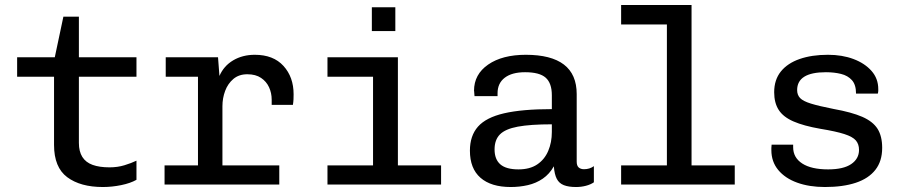

<svg xmlns="http://www.w3.org/2000/svg" viewBox="-20 -741 3640 771"><path d="M393 10Q302.8 10 249.9 -29.5Q197 -69 197 -159V-432.8H48.8V-511H200L234.5 -674H296.8V-511H528V-432.8H296.8V-167Q296.8 -132.8 310.6 -110.8Q324.5 -88.8 351.9 -78.9Q379.2 -69 420 -69Q452 -69 479.6 -77.4Q507.2 -85.8 528 -95.8V-19Q503.8 -5.2 466.6 2.4Q429.5 10 393 10Z M775 0V-432.8H645.5V-511H855.5L861.2 -436Q878.5 -476.2 916.2 -498.6Q954 -521 1003.2 -521Q1077.8 -521 1118.4 -476.2Q1159 -431.5 1159 -362.5Q1159 -352 1158.6 -342.2Q1158.2 -332.5 1156.2 -319.8H1071V-341Q1071 -367.5 1060.4 -390.6Q1049.8 -413.8 1028.2 -428.2Q1006.8 -442.8 973 -442.8Q939.5 -442.8 917.2 -424Q895 -405.2 884.1 -376Q873.2 -346.8 873.2 -314.5V0ZM640.8 0V-76.8H1101.5V0Z M1478 0V-432.8H1295V-511H1577.8V0ZM1295 0V-76.8H1751.2V0ZM1473.2 -616.2V-711.8H1567.5V-616.2Z M2031 10Q1952 10 1909.5 -27.1Q1867 -64.2 1867 -136Q1867 -195.8 1899.4 -232.5Q1931.8 -269.2 2004.1 -286Q2076.5 -302.8 2196 -302.8V-358.5Q2196 -407.2 2171.2 -429.1Q2146.5 -451 2088.5 -451Q2035.8 -451 2006.9 -428.9Q1978 -406.8 1978 -366.5V-355H1885.5Q1884.2 -370.8 1883.8 -375.9Q1883.2 -381 1883.2 -380.1Q1883.2 -379.2 1883.4 -377Q1883.5 -374.8 1883.5 -376.5Q1883.5 -442.5 1940.4 -481.8Q1997.2 -521 2091.5 -521Q2193 -521 2244.4 -481.8Q2295.8 -442.5 2295.8 -363.2V-92.2Q2295.8 -75.5 2303.8 -68.5Q2311.8 -61.5 2325.2 -61.5Q2347.8 -61.5 2364.8 -73.8V-9Q2352 0 2332.9 5Q2313.8 10 2293.2 10Q2263.2 10 2244.1 2.5Q2225 -5 2215.8 -22.9Q2206.5 -40.8 2204 -73.2Q2186.5 -42 2159.6 -23.6Q2132.8 -5.2 2099.8 2.4Q2066.8 10 2031 10ZM2062 -60.8Q2107.5 -60.8 2137.1 -80.6Q2166.8 -100.5 2181.4 -134.9Q2196 -169.2 2196 -211V-241.8Q2109.5 -241.8 2059.2 -232.4Q2009 -223 1987.5 -201.2Q1966 -179.5 1966 -141Q1966 -101.2 1989.2 -81Q2012.5 -60.8 2062 -60.8Z M2658 0V-642.8H2474.2V-721H2757V0ZM2474.2 0V-76.8H2930.5V0Z M3292.5 10Q3229.5 10 3181 -7.6Q3132.5 -25.2 3105 -58.5Q3077.5 -91.8 3077.5 -138Q3077.5 -140.8 3077.5 -146.8Q3077.5 -152.8 3078.5 -160H3165V-149.8Q3165 -108 3201.5 -84.4Q3238 -60.8 3305.5 -60.8Q3366.8 -60.8 3398.1 -82.1Q3429.5 -103.5 3429.5 -139Q3429.5 -162 3416.9 -176.9Q3404.2 -191.8 3370.8 -202.6Q3337.2 -213.5 3274.2 -223.8Q3207.2 -235.5 3166.2 -253.4Q3125.2 -271.2 3107 -299.6Q3088.8 -328 3088.8 -370.5Q3088.8 -420.5 3115.6 -453.9Q3142.5 -487.2 3191.1 -504.1Q3239.8 -521 3304.8 -521Q3362 -521 3407.4 -503.9Q3452.8 -486.8 3479.8 -456.1Q3506.8 -425.5 3506.8 -383Q3506.8 -380.2 3506.8 -376.1Q3506.8 -372 3505 -365.2H3417.5Q3417.5 -400.8 3401 -419.1Q3384.5 -437.5 3357.1 -444.2Q3329.8 -451 3296.5 -451Q3181 -451 3181 -379.2Q3181 -359.8 3192.9 -347.2Q3204.8 -334.8 3236.4 -325Q3268 -315.2 3327.2 -303.5Q3399.8 -290.5 3442.5 -271.9Q3485.2 -253.2 3503.9 -223.8Q3522.5 -194.2 3522.5 -147.2Q3522.5 -93.8 3495.2 -59Q3468 -24.2 3416.6 -7.1Q3365.2 10 3292.5 10Z"/></svg>

Font: Chivo Mono Medium
Style: Regular
Weight: 500
Monospace: yes
Designer: Hector Gatti
Foundry: Omnibus-Type
Version: Version 1.008